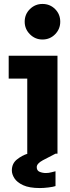

<svg xmlns="http://www.w3.org/2000/svg" viewBox="-20 -778 355 972"><path d="M195 -578Q158 -578 131.5 -604.5Q105 -631 105 -668Q105 -706 131.5 -732Q158 -758 195 -758Q233 -758 259 -732Q285 -706 285 -668Q285 -631 259 -604.5Q233 -578 195 -578ZM118 0V-380H24V-496H271V0ZM182 174Q128 174 97 159.5Q66 145 53 124.5Q40 104 40 85Q40 50 65.5 29.5Q91 9 120 0H261Q227 17 196.5 33.5Q166 50 166 68Q166 86 181 92Q196 98 212 98Q227 98 241 94Q255 90 261 89V164Q250 168 225.5 171Q201 174 182 174Z"/></svg>

Font: Atkinson Hyperlegible
Style: Bold
Weight: 700
Designer: Elliott Scott, Megan Eiswerth, Linus Boman, Theodore Petrosky
Foundry: Braille Institute
Version: Version 1.006; ttfautohint (v1.8.3)